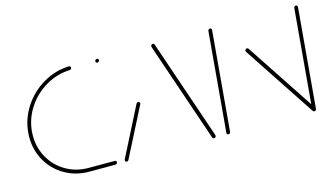

<svg xmlns="http://www.w3.org/2000/svg" viewBox="-67 -724 1599 930"><g transform="rotate(-15 733.0 -259.5)"><path d="M45.2 -236.3Q45.2 -247.8 46.3 -259.3Q52.2 -328.1 90.9 -386.9Q129.6 -445.6 190.2 -480.9Q250.7 -516.3 319.6 -518.5Q323 -518.5 325.7 -516.1Q328.5 -513.7 328.5 -510.4Q328.5 -506.3 325.6 -503.1Q322.6 -500 318.5 -500Q254.8 -497.8 198.5 -465Q142.2 -432.2 106.3 -377.8Q70.4 -323.3 64.8 -259.3Q64.1 -252.2 64.1 -238.1Q64.1 -177.4 93 -127Q121.9 -76.7 172.2 -47.6Q222.6 -18.5 284.4 -18.5H415.6Q419.3 -18.5 421.7 -16.1Q424.1 -13.7 424.1 -10Q424.1 -5.9 421.1 -3Q418.1 0 414.1 0H283Q216.3 0 161.9 -31.3Q107.4 -62.6 76.3 -116.7Q45.2 -170.7 45.2 -236.3ZM449.6 -508.5Q449.6 -512.6 452.6 -515.6Q455.6 -518.5 459.6 -518.5Q463.3 -518.5 465.7 -516.3Q468.1 -514.1 468.1 -510.4Q468.1 -506.3 465.2 -503.1Q462.2 -500 458.1 -500Q454.4 -500 452 -502.4Q449.6 -504.8 449.6 -508.5Z M471.5 0Q467.8 0 465.4 -2.4Q463 -4.8 463 -8.5Q463 -10.4 464.1 -12.6L589.6 -259.6Q591.1 -261.9 593.7 -263.3Q596.3 -264.8 598.9 -264.8Q603 -264.8 605.2 -262Q607.4 -259.3 607 -255.6Q607 -253.3 606.3 -252.2L480.4 -5.2Q479.3 -3 476.7 -1.5Q474.1 0 471.5 0ZM919.3 -9.3Q918.9 -5.6 916.1 -2.8Q913.3 0 909.3 0Q903.7 0 901.1 -5.2L731.9 -501.1Q730 -508.1 730 -509.3Q730.7 -513.3 733.5 -515.9Q736.3 -518.5 740 -518.5Q742.6 -518.5 745 -517Q747.4 -515.6 748.1 -513.3L917.4 -17.4Q919.3 -11.9 919.3 -9.3Z M981.5 -0.4Q977.8 -0.4 975.2 -3Q972.6 -5.6 973 -9.6L1016.7 -509.3Q1017 -513 1020 -515.7Q1023 -518.5 1026.7 -518.5Q1030.4 -518.5 1033 -515.7Q1035.6 -513 1035.2 -509.3L991.5 -9.6Q991.1 -5.9 988.3 -3.1Q985.6 -0.4 981.5 -0.4ZM1164.8 -370.4Q1165.6 -374.4 1168.5 -377Q1171.5 -379.6 1175.2 -379.6Q1179.3 -379.6 1182.2 -375.9L1420.7 -15.2L1404.8 -4.1L1166.3 -364.8Q1164.8 -367.8 1164.8 -370.4ZM1412.2 -0.4Q1408.5 -0.4 1405.9 -3Q1403.3 -5.6 1403.7 -9.6L1447.4 -509.3Q1447.8 -513 1450.7 -515.7Q1453.7 -518.5 1457.4 -518.5Q1461.1 -518.5 1463.7 -515.7Q1466.3 -513 1465.9 -509.3L1422.2 -9.6Q1421.9 -5.9 1419.1 -3.1Q1416.3 -0.4 1412.2 -0.4Z"/></g></svg>

Font: 26F Galaxy Sans Hairline
Style: Italic
Weight: 50
Italic angle: -5°
Designer: C₂₉H₂₅N₃O₅
Version: Version 1.200